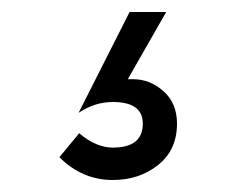

<svg xmlns="http://www.w3.org/2000/svg" viewBox="-20 -80 390 320"><path d="M196 -60H257L193 52H202Q230 52 252.5 72Q275 92 275 126Q275 170 243.5 195Q212 220 168 220Q117 220 79 182L112 142Q140 166 168 166Q218 166 218 126Q218 90 168 90Q138 90 111 108Z"/></svg>

Font: renner_400book
Style: Book
Weight: 400
Version: Version 003.000 ; ttfautohint (v0.97) -l 8 -r 50 -G 200 -x 1